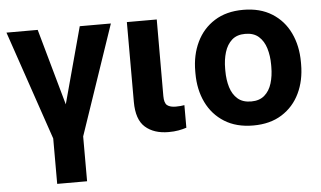

<svg xmlns="http://www.w3.org/2000/svg" viewBox="-51 -620 1516 906"><g transform="rotate(-5 706.5 -167.0)"><path d="M326.2 -43V203.6H184.6V-43ZM247.6 -129.4 355.5 -528.3H502.9L323.2 0H228.5ZM156.3 -528.3 269 -126.5 283.2 0H188.5L8.3 -528.3Z M578.6 -528.3H720.2L719.7 -165.5Q719.7 -132.3 733.4 -121.6Q747.1 -110.8 773.9 -110.8Q786.6 -110.8 797.1 -111.8Q807.6 -112.8 814.9 -114.3V-7.3Q797.4 -1.5 776.6 2.2Q755.9 5.9 730 5.9Q660.6 5.9 619.6 -30.3Q578.6 -66.4 578.6 -150.4Z M879.9 -258.8V-269Q879.9 -345.7 909.2 -406.7Q938.5 -467.8 994.4 -502.9Q1050.3 -538.1 1129.9 -538.1Q1210 -538.1 1266.1 -502.9Q1322.3 -467.8 1351.3 -406.7Q1380.4 -345.7 1380.4 -269V-258.8Q1380.4 -181.6 1351.3 -121.1Q1322.3 -60.5 1266.6 -25.4Q1210.9 9.8 1130.9 9.8Q1050.8 9.8 994.6 -25.4Q938.5 -60.5 909.2 -121.1Q879.9 -181.6 879.9 -258.8ZM1021.5 -269V-258.8Q1021.5 -215.8 1032.2 -180.7Q1043 -145.5 1066.9 -124.8Q1090.8 -104 1130.9 -104Q1169.9 -104 1193.8 -124.8Q1217.8 -145.5 1228.5 -180.7Q1239.3 -215.8 1239.3 -258.8V-269Q1239.3 -311 1228.5 -346.4Q1217.8 -381.8 1193.8 -403.1Q1169.9 -424.3 1129.9 -424.3Q1090.3 -424.3 1066.7 -403.1Q1043 -381.8 1032.2 -346.4Q1021.5 -311 1021.5 -269Z"/></g></svg>

Font: RobotoDEMO
Style: Regular
Weight: 400
Designer: Christian Robertson
Foundry: Google
Version: Version 2.136